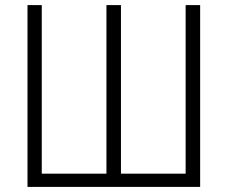

<svg xmlns="http://www.w3.org/2000/svg" viewBox="-20 -734 893 754"><path d="M766 0H88V-714H144V-52H398V-714H455V-52H709V-714H766Z"/></svg>

Font: Noto Sans UI SemiCondensed Light
Style: Regular
Weight: 300
Width: 4
Designer: Monotype Design Team
Foundry: Monotype Imaging Inc.
Version: Version 1.901